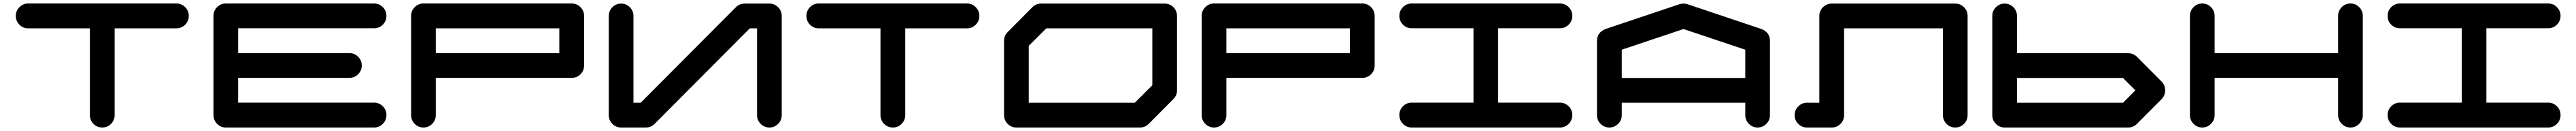

<svg xmlns="http://www.w3.org/2000/svg" viewBox="-20 -729 14779 749"><path d="M991.7 -709Q1021 -709 1042 -688.2Q1063 -667.5 1063 -638.2Q1063 -608.4 1042 -587.6Q1021 -566.9 991.7 -566.9H637.7V-70.8Q637.7 -41.5 616.9 -20.8Q596.2 0 566.9 0Q537.1 0 516.4 -20.8Q495.6 -41.5 495.6 -70.8V-566.9H141.6Q112.3 -566.9 91.6 -587.6Q70.8 -608.4 70.8 -638.2Q70.8 -667.5 91.6 -688.2Q112.3 -709 141.6 -709Z M2126 -142.1Q2155.3 -142.1 2176 -121.3Q2196.8 -100.6 2196.8 -71.3Q2196.8 -42 2176 -21Q2155.3 0 2126 0H1275.4Q1246.1 0 1225.3 -21Q1204.6 -42 1204.6 -71.3V-638.2Q1204.6 -667.5 1225.3 -688.2Q1246.1 -709 1275.4 -709H2126Q2155.3 -709 2176 -688.2Q2196.8 -667.5 2196.8 -638.2Q2196.8 -608.9 2176 -588.1Q2155.3 -567.4 2126 -567.4H1346.2V-425.3H1984.4Q2013.7 -425.3 2034.4 -404.5Q2055.2 -383.8 2055.2 -354.5Q2055.2 -325.2 2034.4 -304.4Q2013.7 -283.7 1984.4 -283.7H1346.2V-142.1Z M3188.5 -425.3V-566.9H2480V-425.3ZM3330.6 -354.5Q3330.6 -325.2 3309.8 -304.4Q3289.1 -283.7 3259.3 -283.7H2480V-70.8Q2480 -41.5 2459.2 -20.8Q2438.5 0 2409.2 0Q2379.9 0 2359.1 -20.8Q2338.4 -41.5 2338.4 -70.8V-638.2Q2338.4 -667.5 2359.1 -688.2Q2379.9 -709 2409.2 -709H3259.3Q3289.1 -709 3309.8 -688.2Q3330.6 -667.5 3330.6 -638.2Z M4464.4 -637.7V-70.8Q4464.4 -41.5 4443.6 -20.8Q4422.9 0 4393.6 0Q4364.3 0 4343.5 -20.8Q4322.8 -41.5 4322.8 -70.8V-566.9H4281.2L3734.9 -20.5Q3714.4 0 3684.6 0H3543Q3513.7 0 3492.9 -20.8Q3472.2 -41.5 3472.2 -70.8V-637.7Q3472.2 -667 3492.9 -687.7Q3513.7 -708.5 3543 -708.5Q3572.3 -708.5 3593 -687.7Q3613.8 -667 3613.8 -637.7V-141.6H3655.3L4201.7 -688Q4222.2 -708.5 4252 -708.5H4393.6Q4422.9 -708.5 4443.6 -687.7Q4464.4 -667 4464.4 -637.7Z M5526.9 -709Q5556.2 -709 5577.1 -688.2Q5598.1 -667.5 5598.1 -638.2Q5598.1 -608.4 5577.1 -587.6Q5556.2 -566.9 5526.9 -566.9H5172.9V-70.8Q5172.9 -41.5 5152.1 -20.8Q5131.3 0 5102.1 0Q5072.3 0 5051.5 -20.8Q5030.8 -41.5 5030.8 -70.8V-566.9H4676.8Q4647.5 -566.9 4626.7 -587.6Q4606 -608.4 4606 -638.2Q4606 -667.5 4626.7 -688.2Q4647.5 -709 4676.8 -709Z M6590.3 -241.7V-566.9H5981.9L5881.3 -466.8V-141.6H6489.7ZM6661.1 -708.5Q6690.4 -708.5 6711.2 -687.7Q6731.9 -667 6731.9 -637.7V-212.4Q6731.9 -183.1 6710.9 -162.6L6569.3 -20.5Q6548.8 0 6519 0H5810.5Q5781.2 0 5760.5 -20.8Q5739.7 -41.5 5739.7 -70.8V-496.1Q5739.7 -525.4 5760.7 -545.9L5902.3 -688Q5922.9 -708.5 5952.1 -708.5Z M7723.6 -425.3V-566.9H7015.1V-425.3ZM7865.7 -354.5Q7865.7 -325.2 7845 -304.4Q7824.2 -283.7 7794.4 -283.7H7015.1V-70.8Q7015.1 -41.5 6994.4 -20.8Q6973.6 0 6944.3 0Q6915 0 6894.3 -20.8Q6873.5 -41.5 6873.5 -70.8V-638.2Q6873.5 -667.5 6894.3 -688.2Q6915 -709 6944.3 -709H7794.4Q7824.2 -709 7845 -688.2Q7865.7 -667.5 7865.7 -638.2Z M8928.7 -142.1Q8958 -142.1 8978.8 -121.3Q8999.5 -100.6 8999.5 -71.3Q8999.5 -42 8978.8 -21Q8958 0 8928.7 0H8078.1Q8048.8 0 8028.1 -21Q8007.3 -42 8007.3 -71.3Q8007.3 -100.6 8028.1 -121.3Q8048.8 -142.1 8078.1 -142.1H8432.6V-567.4H8078.1Q8048.8 -567.4 8028.1 -588.1Q8007.3 -608.9 8007.3 -638.2Q8007.3 -667.5 8028.1 -688.2Q8048.8 -709 8078.1 -709H8928.7Q8958 -709 8978.8 -688.2Q8999.5 -667.5 8999.5 -638.2Q8999.5 -608.9 8978.8 -588.1Q8958 -567.4 8928.7 -567.4H8574.2V-142.1Z M9991.7 -283.2V-444.8L9637.2 -563L9283.2 -444.8V-283.2ZM10133.3 -70.8Q10133.3 -41.5 10112.5 -20.8Q10091.8 0 10062.5 0Q10033.2 0 10012.5 -20.8Q9991.7 -41.5 9991.7 -70.8V-141.6H9283.2V-70.8Q9283.2 -41.5 9262.2 -20.8Q9241.2 0 9211.9 0Q9182.6 0 9161.9 -20.8Q9141.1 -41.5 9141.1 -70.8V-496.1Q9141.1 -543 9189.5 -563L9190.4 -563.5H9190.9L9614.7 -705.1Q9625.5 -708.5 9637.2 -708.5Q9648.9 -708.5 9659.7 -705.1L10083.5 -563.5H10084.5L10085 -563Q10133.3 -543 10133.3 -496.1Z M11196.3 -708.5Q11225.6 -708.5 11246.3 -687.7Q11267.1 -667 11267.1 -637.7V-70.8Q11267.1 -41.5 11246.3 -20.8Q11225.6 0 11196.3 0Q11167 0 11146.2 -20.8Q11125.5 -41.5 11125.5 -70.8V-566.9H10558.6V-70.8Q10558.6 -41.5 10537.8 -20.8Q10517.1 0 10487.3 0H10345.7Q10316.4 0 10295.7 -20.8Q10274.9 -41.5 10274.9 -70.8Q10274.9 -100.1 10295.7 -120.8Q10316.4 -141.6 10345.7 -141.6H10416.5V-637.7Q10416.5 -667 10437.3 -687.7Q10458 -708.5 10487.3 -708.5Z M12158.7 -141.6 12229.5 -212.4 12158.7 -283.2H11550.3V-141.6ZM12379.9 -262.7Q12400.4 -241.7 12400.4 -212.4Q12400.4 -183.1 12379.9 -162.1L12238.3 -20.5Q12217.3 0 12188 0H11479.5Q11450.2 0 11429.4 -20.8Q11408.7 -41.5 11408.7 -70.8V-637.7Q11408.7 -667 11429.4 -687.7Q11450.2 -708.5 11479.5 -708.5Q11508.8 -708.5 11529.5 -687.7Q11550.3 -667 11550.3 -637.7V-424.8H12188Q12217.3 -424.8 12238.3 -404.3Z M13534.2 -638.2V-71.3Q13534.2 -42 13513.4 -21Q13492.7 0 13463.4 0Q13434.1 0 13413.3 -21Q13392.6 -42 13392.6 -71.3V-283.7H12684.1V-71.3Q12684.1 -42 12663.3 -21Q12642.6 0 12613.3 0Q12584 0 12563.2 -21Q12542.5 -42 12542.5 -71.3V-638.2Q12542.5 -667.5 12563.2 -688.2Q12584 -709 12613.3 -709Q12642.6 -709 12663.3 -688.2Q12684.1 -667.5 12684.1 -638.2V-425.3H13392.6V-638.2Q13392.6 -667.5 13413.3 -688.2Q13434.1 -709 13463.4 -709Q13492.7 -709 13513.2 -688.5Q13533.7 -668 13534.2 -638.2Z M14597.7 -142.1Q14627 -142.1 14647.7 -121.3Q14668.5 -100.6 14668.5 -71.3Q14668.5 -42 14647.7 -21Q14627 0 14597.7 0H13747.1Q13717.8 0 13697 -21Q13676.3 -42 13676.3 -71.3Q13676.3 -100.6 13697 -121.3Q13717.8 -142.1 13747.1 -142.1H14101.6V-567.4H13747.1Q13717.8 -567.4 13697 -588.1Q13676.3 -608.9 13676.3 -638.2Q13676.3 -667.5 13697 -688.2Q13717.8 -709 13747.1 -709H14597.7Q14627 -709 14647.7 -688.2Q14668.5 -667.5 14668.5 -638.2Q14668.5 -608.9 14647.7 -588.1Q14627 -567.4 14597.7 -567.4H14243.2V-142.1Z"/></svg>

Font: Robtronika
Style: Regular
Weight: 400
Designer: GGBot
Version: 1.00